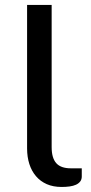

<svg xmlns="http://www.w3.org/2000/svg" viewBox="-20 -736 360 762"><path d="M87.5 -716.5H185V-152Q185 -109 203.2 -88.5Q221.5 -68 261 -68H304.5V-35.5Q304.5 -24 298.5 -16Q292.5 -8 281.8 -3Q271 2 256.2 4Q241.5 6 224.5 6Q191 6 165.5 -5.2Q140 -16.5 122.8 -36.8Q105.5 -57 96.5 -85Q87.5 -113 87.5 -147Z"/></svg>

Font: Lato-Regular
Style: Regular
Weight: 400
Designer: Lukasz Dziedzic with Adam Twardoch and Botio Nikoltchev
Foundry: tyPoland Lukasz Dziedzic
Version: Version 2.015; 2015-08-06; http://www.latofonts.com/